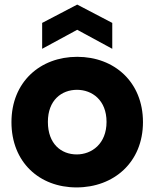

<svg xmlns="http://www.w3.org/2000/svg" viewBox="-20 -809 674 838"><path d="M314 9C477 9 604 -101 604 -276C604 -451 479 -561 317 -561C155 -561 30 -451 30 -276C30 -101 152 9 314 9ZM164 -596 317 -679 470 -596V-709L317 -789L164 -709ZM189 -277C189 -372 249 -417 316 -417C382 -417 445 -372 445 -277C445 -181 380 -135 315 -135C247 -135 189 -181 189 -277Z"/></svg>

Font: Malmofest
Style: Bold
Weight: 700
Designer: Jonny Pinhorn (Poppins), Kolossal
Version: Version 1.004;Glyphs 3.1.2 (3151)